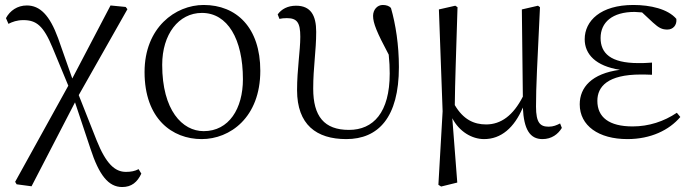

<svg xmlns="http://www.w3.org/2000/svg" viewBox="-20 -546 2795 773"><path d="M472 207C510 207 533 187 549 153L538 135C523 143 507 146 487 146C443 146 407 114 369 19L297 -163L493 -509L486 -518L425 -524L271 -230L214 -392C180 -485 141 -524 88 -524C50 -524 20 -503 4 -473L14 -450C30 -458 48 -465 74 -465C126 -465 155 -443 192 -353L255 -201L41 186L47 196L107 204L282 -134L344 52C379 160 417 207 472 207Z M792 14C906 14 1028 -73 1028 -261C1028 -435 932 -526 800 -526C686 -526 562 -435 562 -256C562 -68 673 14 792 14ZM800 -18C714 -18 633 -102 633 -285C633 -408 699 -494 793 -494C896 -494 958 -389 958 -227C958 -109 902 -18 800 -18Z M1374 14C1503 14 1586 -73 1586 -276C1586 -365 1573 -448 1554 -514C1547 -522 1535 -526 1521 -526C1499 -526 1482 -507 1482 -482C1482 -453 1497 -416 1545 -326C1548 -298 1549 -274 1549 -250C1549 -93 1483 -23 1385 -23C1285 -23 1241 -78 1241 -189C1241 -276 1253 -340 1253 -418C1253 -484 1231 -523 1172 -523C1138 -523 1113 -509 1098 -488L1105 -470C1113 -472 1124 -473 1135 -473C1176 -473 1189 -455 1189 -398C1189 -342 1176 -267 1176 -183C1176 -44 1254 14 1374 14Z M1929 14C1997 14 2050 -31 2085 -113C2089 -24 2114 14 2164 14C2201 14 2227 -6 2242 -31L2235 -49C2221 -42 2208 -36 2189 -36C2155 -36 2138 -51 2138 -117C2138 -198 2143 -288 2154 -517L2146 -523L2081 -508L2085 -157C2046 -81 1997 -45 1937 -45C1888 -45 1845 -65 1811 -123C1812 -219 1816 -317 1822 -517L1813 -523L1747 -508L1762 -98L1745 198L1756 205L1821 189L1801 -70C1829 -16 1880 14 1929 14Z M2506 14C2600 14 2674 -22 2719 -75L2705 -92C2653 -57 2592 -37 2527 -37C2432 -37 2385 -74 2385 -140C2385 -197 2426 -246 2560 -246C2571 -246 2580 -246 2605 -245V-294C2581 -292 2566 -292 2550 -292C2438 -292 2398 -332 2398 -393C2398 -456 2445 -498 2535 -498L2565 -496L2609 -455C2633 -433 2646 -427 2667 -427C2689 -427 2706 -444 2703 -470C2669 -510 2598 -526 2530 -526C2398 -526 2334 -462 2334 -388C2334 -328 2378 -280 2476 -265C2362 -250 2314 -194 2314 -126C2314 -40 2390 14 2506 14Z"/></svg>

Font: Noto Serif CJK TC Light
Style: Regular
Weight: 300
Designer: Ryoko NISHIZUKA 西塚涼子 (kana & ideographs); Frank Grießhammer (Latin, Greek & Cyrillic); Wenlong ZHANG 张文龙 (bopomofo); San
Foundry: Adobe
Version: Version 2.001;hotconv 1.1.0;makeotfexe 2.6.0